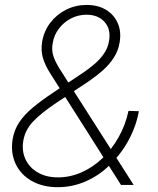

<svg xmlns="http://www.w3.org/2000/svg" viewBox="-20 -756 648 785"><path d="M216.3 9.3Q153.8 9.3 108.9 -16.6Q64 -42.5 43.5 -86.9Q22.9 -131.3 31.7 -187Q38.1 -224.6 57.9 -254.9Q77.6 -285.2 112.3 -314.5Q147 -343.8 198.2 -377.9L318.8 -458Q344.7 -475.6 367.2 -494.9Q389.6 -514.2 405.5 -537.4Q421.4 -560.5 425.8 -588.9Q434.1 -635.7 408 -665.8Q381.8 -695.8 333.5 -695.8Q299.8 -695.8 270.5 -680.7Q241.2 -665.5 220.9 -639.2Q200.7 -612.8 195.3 -578.6Q190.4 -551.8 198 -527.8Q205.6 -503.9 222.7 -476.6Q239.7 -449.2 264.2 -411.1L526.4 0H474.6L233.9 -379.4Q206.1 -423.3 185.3 -456.1Q164.6 -488.8 155.5 -519Q146.5 -549.3 152.3 -585Q159.7 -628.9 185.5 -662.8Q211.4 -696.8 250.2 -716.3Q289.1 -735.8 334 -735.8Q380.9 -735.8 413.6 -715.8Q446.3 -695.8 461.4 -661.4Q476.6 -627 469.2 -583Q463.9 -549.3 445.8 -521Q427.7 -492.7 401.1 -469Q374.5 -445.3 342.3 -423.3L209.5 -335Q147 -293 114.7 -258.5Q82.5 -224.1 75.2 -180.2Q68.4 -138.2 84.5 -104.2Q100.6 -70.3 135 -50.5Q169.4 -30.8 216.8 -30.8Q266.6 -30.8 313.2 -51.3Q359.9 -71.8 398.7 -108.9Q437.5 -146 465.3 -195.6Q493.2 -245.1 505.4 -302.7L547.9 -301.3Q539.6 -257.3 523.4 -219.5Q507.3 -181.6 486.3 -150.4Q465.3 -119.1 441.4 -94.7L429.2 -82Q389.6 -41.5 334 -16.1Q278.3 9.3 216.3 9.3Z"/></svg>

Font: Inter 24pt ExtraLight
Style: Italic
Weight: 250
Italic angle: -9.3988°
Version: Version 4.001;git-66647c0bb